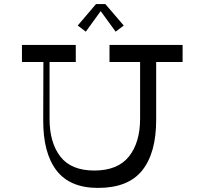

<svg xmlns="http://www.w3.org/2000/svg" viewBox="-20 -920 984 940"><path d="M744.6 -332.8Q744.6 -171.2 676.1 -85.6Q607.5 0 459.8 0Q321.9 0 256.2 -86Q190.6 -172 191.6 -332.8L192.6 -660.5H222.6V-339Q222.6 -221.6 275.5 -153.4Q328.4 -85.1 441.8 -85.1Q556.4 -85.1 611.1 -153.7Q665.9 -222.2 665.9 -339V-660.5H744.6ZM874 -616.4H516.1V-700H874ZM351 -616.4H87.5V-700H351ZM360.5 -795 450 -900H495.8L585.9 -795L546.2 -765L459.8 -883.6H486L400.1 -765Z"/></svg>

Font: Space Cowgirl
Style: Regular
Weight: 400
Designer: Valery Marier
Foundry: Valery Marier
Version: Version 1.000